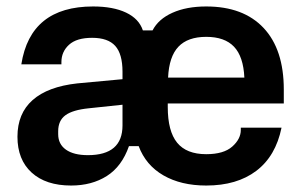

<svg xmlns="http://www.w3.org/2000/svg" viewBox="-20 -564 938 594"><path d="M34 -141Q34 -213 81 -254.5Q128 -296 219 -306L359 -319V-342Q359 -397 336.5 -422Q314 -447 265 -447Q217 -447 193.5 -425.5Q170 -404 170 -372V-365H46Q74 -544 268 -544Q330 -544 370 -525Q410 -506 422 -470H452Q470 -505 513.5 -524.5Q557 -544 618 -544Q733 -544 795.5 -477.5Q858 -411 858 -287V-244H499V-233Q499 -158 528 -122.5Q557 -87 618 -87Q672 -87 698.5 -110.5Q725 -134 725 -162V-169H851Q833 -81 773 -35.5Q713 10 618 10Q540 10 485.5 -21.5Q431 -53 409 -112H379Q357 -49 310.5 -19.5Q264 10 200 10Q122 10 78 -30Q34 -70 34 -141ZM252 -84Q359 -84 359 -176V-240L255 -229Q205 -224 182.5 -207.5Q160 -191 160 -158V-149Q160 -118 184 -101Q208 -84 252 -84ZM736 -324Q733 -389 704 -419.5Q675 -450 618 -450Q561 -450 532 -419.5Q503 -389 500 -324Z"/></svg>

Font: Mozilla Headline BETA SemiBold
Style: Regular
Weight: 600
Designer: Studio DRAMA
Foundry: Studio DRAMA
Version: Version 0.100